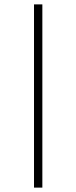

<svg xmlns="http://www.w3.org/2000/svg" viewBox="-20 -735 348 875"><path d="M135 -715V120H173V-715Z"/></svg>

Font: Sprat Black
Style: Regular
Weight: 900
Designer: Ethan Nakache
Foundry: Collletttivo
Version: Version 2.000;Glyphs 3.2 (3217)